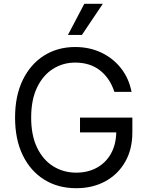

<svg xmlns="http://www.w3.org/2000/svg" viewBox="-20 -986 783 1016"><path d="M585.2 -500Q562.1 -571.7 509.4 -613.3Q456.7 -654.8 377.8 -654.8Q313.2 -654.8 260.3 -621.4Q207.4 -588.1 176.1 -523.1Q144.9 -458.1 144.9 -363.6Q144.9 -269.2 176.5 -204.2Q208.1 -139.2 262.1 -105.8Q316.1 -72.4 383.5 -72.4Q445 -72.4 492.4 -98.5Q539.8 -124.6 566.8 -172.4Q593.8 -220.2 595.2 -285.5H403.4V-363.6H680.4V-285.5Q680.4 -195.7 642.2 -129.3Q604 -62.9 537.1 -26.5Q470.2 9.9 383.5 9.9Q286.9 9.9 214 -35.5Q141 -81 100.3 -164.8Q59.7 -248.6 59.7 -363.6Q59.7 -478.7 100.3 -562.5Q141 -646.3 212.9 -691.8Q284.8 -737.2 377.8 -737.2Q454.5 -737.2 517 -707.2Q579.5 -677.2 621.1 -623.8Q662.6 -570.3 676.1 -500ZM339.5 -801.1 426.1 -965.9H524.1L413.4 -801.1Z"/></svg>

Font: Inter UI
Style: Regular
Weight: 400
Designer: Rasmus Andersson
Foundry: rsms
Version: 3.2;8d6f07862